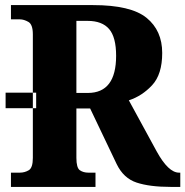

<svg xmlns="http://www.w3.org/2000/svg" viewBox="-20 -734 728 754"><path d="M2 -309V-370H122V-309ZM23 0H355V-56H327Q307 -56 293.5 -65.5Q280 -75 280 -114V-308H334L438 -90Q465 -34 516.5 -17Q568 0 650 0H688V-56H683Q641 -56 595 -140L486 -340Q538 -357 577.5 -399.5Q617 -442 617 -526Q617 -614 555.5 -664Q494 -714 345 -714H23V-658H58Q74 -658 91.5 -648Q109 -638 109 -599V-114Q109 -75 93 -65.5Q77 -56 58 -56H23ZM280 -369V-652H324Q381 -652 408.5 -620Q436 -588 436 -515Q436 -369 325 -369Z"/></svg>

Font: Noto Serif SemiCondensed Extra
Style: Regular
Weight: 800
Width: 4
Designer: Monotype Design Team
Foundry: Monotype Imaging Inc.
Version: Version 1.002